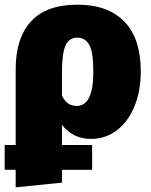

<svg xmlns="http://www.w3.org/2000/svg" viewBox="-35 -574 644 821"><path d="M230 -40V46H359V152H230V207L32 227V152H-15V46H32V-277Q32 -411 97.5 -482.5Q163 -554 296 -554Q427 -554 497 -481.5Q567 -409 567 -269Q567 -186 540.5 -120.5Q514 -55 465.5 -17.5Q417 20 354 20Q317 20 286.5 6Q256 -8 230 -40ZM230 -263V-164Q243 -140 258 -130.5Q273 -121 293 -121Q364 -121 364 -266Q364 -352 346.5 -382.5Q329 -413 296 -413Q260 -413 245 -379Q230 -345 230 -263Z"/></svg>

Font: Fira Sans Black
Style: Regular
Weight: 900
Designer: Carrois Corporate & Edenspiekermann AG
Foundry: Carrois Corporate GbR & Edenspiekermann AG
Version: Version 4.203